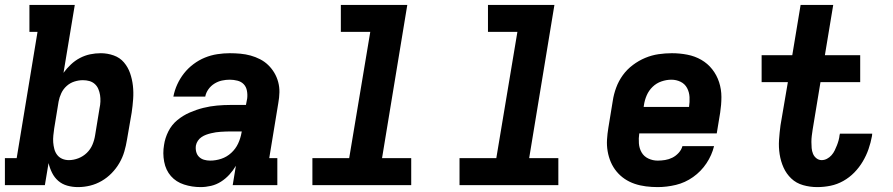

<svg xmlns="http://www.w3.org/2000/svg" viewBox="-21 -755 3641 783"><path d="M297 8Q274 8 253 2Q232 -4 216.5 -17.5Q201 -31 191.5 -50Q182 -69 177 -90Q177 -90 177 -90Q177 -90 177 -90L162 0H-1V-110H47L132 -625H99V-735H284L238 -458Q251 -476 268 -492Q285 -508 305 -518.5Q325 -529 346.5 -533.5Q368 -538 390 -538Q417 -538 442.5 -529Q468 -520 484.5 -500.5Q501 -481 509.5 -456.5Q518 -432 521 -405.5Q524 -379 522 -351Q520 -323 516 -296L497 -186Q493 -161 486 -137Q479 -113 466 -90.5Q453 -68 434.5 -49Q416 -30 393.5 -17Q371 -4 346.5 2Q322 8 297 8ZM260 -102Q279 -102 298.5 -109.5Q318 -117 333 -131.5Q348 -146 356 -165Q364 -184 367 -204L385 -314Q388 -327 388.5 -341Q389 -355 387 -367.5Q385 -380 380 -392Q375 -404 365.5 -412.5Q356 -421 343.5 -424.5Q331 -428 317 -428Q300 -428 282.5 -422.5Q265 -417 251 -404.5Q237 -392 229 -375Q221 -358 218 -341L200 -231Q198 -217 196.5 -202.5Q195 -188 196 -174.5Q197 -161 200.5 -147.5Q204 -134 212 -123.5Q220 -113 232.5 -107.5Q245 -102 260 -102Z M797 8Q762 8 729.5 -2.5Q697 -13 676 -37Q655 -61 648.5 -95.5Q642 -130 648 -164Q652 -192 665.5 -219Q679 -246 702 -265Q725 -284 752.5 -296Q780 -308 808 -315Q836 -322 864 -324.5Q892 -327 919 -327H982L987 -353Q989 -369 986 -385Q983 -401 973 -411.5Q963 -422 947.5 -426Q932 -430 916 -430Q900 -430 884 -426.5Q868 -423 853.5 -414Q839 -405 829 -391Q819 -377 816 -361H686Q691 -387 702 -411Q713 -435 729.5 -456Q746 -477 768 -493.5Q790 -510 814.5 -520Q839 -530 865 -534Q891 -538 916 -538Q938 -538 959.5 -536Q981 -534 1001 -528.5Q1021 -523 1039.5 -513.5Q1058 -504 1072.5 -490Q1087 -476 1097.5 -458.5Q1108 -441 1113.5 -420.5Q1119 -400 1118.5 -378.5Q1118 -357 1114 -335L1077 -110H1110V0H928L941 -79Q930 -60 914.5 -43Q899 -26 880 -14Q861 -2 839.5 3Q818 8 797 8ZM836 -100Q859 -100 881.5 -107.5Q904 -115 922 -131.5Q940 -148 950 -169.5Q960 -191 964 -214L965 -219H919Q909 -219 899 -218.5Q889 -218 879 -217.5Q869 -217 859.5 -215.5Q850 -214 839.5 -211.5Q829 -209 819.5 -205.5Q810 -202 801 -196Q792 -190 786 -181Q780 -172 778 -162Q776 -149 779 -136.5Q782 -124 790.5 -115.5Q799 -107 811 -103.5Q823 -100 836 -100Z M1253 0V-110H1403L1489 -625H1369V-735H1640L1537 -110H1656V0Z M1853 0V-110H2003L2089 -625H1969V-735H2240L2137 -110H2256V0Z M2661 8Q2637 8 2613 5Q2589 2 2567 -5.5Q2545 -13 2526.5 -25.5Q2508 -38 2493.5 -55.5Q2479 -73 2470 -94Q2461 -115 2457 -138.5Q2453 -162 2454.5 -186Q2456 -210 2460 -234L2478 -344Q2482 -371 2492 -398Q2502 -425 2519 -448.5Q2536 -472 2560 -490Q2584 -508 2610.5 -519Q2637 -530 2664.5 -534Q2692 -538 2719 -538Q2751 -538 2782 -532Q2813 -526 2839 -511Q2865 -496 2883.5 -472.5Q2902 -449 2911.5 -420Q2921 -391 2921 -359.5Q2921 -328 2916 -296L2902 -211H2586Q2583 -191 2584.5 -170.5Q2586 -150 2595.5 -133.5Q2605 -117 2623 -108.5Q2641 -100 2661 -100Q2676 -100 2691.5 -102.5Q2707 -105 2721 -112Q2735 -119 2746.5 -131.5Q2758 -144 2762 -159H2891Q2882 -122 2860 -89Q2838 -56 2805.5 -33Q2773 -10 2735.5 -1Q2698 8 2661 8ZM2604 -319H2789Q2792 -339 2791 -359Q2790 -379 2781 -396Q2772 -413 2754.5 -421.5Q2737 -430 2717 -430Q2697 -430 2676.5 -423Q2656 -416 2640.5 -401Q2625 -386 2616.5 -366.5Q2608 -347 2605 -326Z M3312 8Q3282 8 3254 0Q3226 -8 3206 -27Q3186 -46 3174.5 -71.5Q3163 -97 3158.5 -126Q3154 -155 3156 -184.5Q3158 -214 3162 -244L3192 -420H3085V-530H3210L3244 -735H3377L3343 -530H3487V-420H3325L3293 -226Q3291 -213 3289.5 -201Q3288 -189 3288 -176Q3288 -163 3289 -151Q3290 -139 3294.5 -128Q3299 -117 3308.5 -109.5Q3318 -102 3330 -102Q3341 -102 3351.5 -107.5Q3362 -113 3370 -122Q3378 -131 3383 -141.5Q3388 -152 3392 -162Q3396 -172 3399 -183Q3402 -194 3403 -205Q3404 -206 3404 -207.5Q3404 -209 3404 -210H3536Q3536 -208 3535.5 -205Q3535 -202 3535 -200Q3530 -173 3521 -147Q3512 -121 3497.5 -96.5Q3483 -72 3463 -51.5Q3443 -31 3418 -17Q3393 -3 3366 2.5Q3339 8 3312 8Z"/></svg>

Font: Iosevka Curly Slab XBdExObl
Style: Regular
Weight: 800
Width: 7
Italic angle: -9°
Monospace: yes
Designer: Belleve Invis
Foundry: Belleve Invis
Version: Version 11.1.0; ttfautohint (v1.8.3)